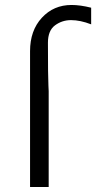

<svg xmlns="http://www.w3.org/2000/svg" viewBox="-20 -753 387 773"><path d="M101 0V-547Q101 -630 148.5 -681.5Q196 -733 268 -733Q303 -733 347 -722V-655Q303 -672 266 -672Q230 -672 201.5 -651Q173 -630 173 -581Q173 -512 173.5 -468.5Q174 -425 175 -407.5Q176 -390 176 -386V0Z"/></svg>

Font: CMU Sans Serif
Style: Medium
Weight: 500
Version: Version 0.7.0